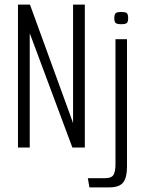

<svg xmlns="http://www.w3.org/2000/svg" viewBox="-20 -640 631 833"><path d="M58 0V-620H110L295 -112L296 -107L297 -106V-620H348V0H294L112 -488L109 -495V0ZM506 -535Q487 -535 481.5 -540.5Q476 -546 476 -561Q476 -577 481.5 -582.5Q487 -588 506 -588Q525 -588 530.5 -582.5Q536 -577 536 -561Q536 -546 530.5 -540.5Q525 -535 506 -535ZM368 173 361 133H436Q464 133 472.5 118.5Q481 104 481 72V-470H531V84Q531 130 514.5 151.5Q498 173 453 173Z"/></svg>

Font: Smooch Sans
Style: Regular
Weight: 400
Designer: Robert E. Leuschke
Foundry: Robert E. Leuschke
Version: Version 1.010; ttfautohint (v1.8.3)